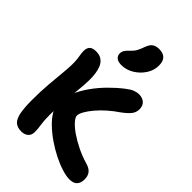

<svg xmlns="http://www.w3.org/2000/svg" viewBox="-292 -1135 1266 1266"><g transform="rotate(45 341.0 -502.0)"><path d="M605 11Q576 11 534 -2Q492 -15 446 -38Q400 -61 356 -91Q312 -121 275.5 -155.5Q239 -190 218 -226Q197 -262 197 -295Q197 -344 218 -395.5Q239 -447 274.5 -497.5Q310 -548 354 -592.5Q398 -637 442 -671Q471 -694 492.5 -702.5Q514 -711 534 -711Q566 -711 586 -693.5Q606 -676 606 -642Q606 -614 588.5 -591.5Q571 -569 533 -541Q494 -515 459.5 -484.5Q425 -454 399 -423Q373 -392 358 -365.5Q343 -339 343 -321Q343 -306 365 -281Q387 -256 425 -230Q463 -204 511 -180.5Q559 -157 611 -142Q646 -132 661.5 -112Q677 -92 677 -60Q677 -28 660.5 -8.5Q644 11 605 11ZM157 12Q120 12 99 -7Q78 -26 69.5 -70Q61 -114 61 -187Q61 -264 66.5 -332Q72 -400 77.5 -453.5Q83 -507 83 -540Q83 -571 80.5 -590.5Q78 -610 75.5 -624.5Q73 -639 73 -655Q73 -682 87 -696.5Q101 -711 134 -711Q168 -711 188.5 -695.5Q209 -680 219 -656Q229 -632 232.5 -604Q236 -576 236 -552Q236 -509 230 -452.5Q224 -396 218.5 -331Q213 -266 213 -199Q213 -169 214.5 -148Q216 -127 218.5 -111Q221 -95 222.5 -80Q224 -65 224 -49Q224 -20 206 -4Q188 12 157 12ZM315 -764Q284 -764 268.5 -777Q253 -790 253 -811Q253 -827 261 -840.5Q269 -854 286 -869Q308 -889 319 -909Q330 -929 340 -958Q352 -992 371 -1004Q390 -1016 417 -1016Q454 -1016 473.5 -997Q493 -978 493 -938Q493 -892 467 -852.5Q441 -813 400.5 -788.5Q360 -764 315 -764Z"/></g></svg>

Font: Shantell Sans
Style: Bold
Weight: 700
Designer: Stephen Nixon, Anya Danilova, Shantell Martin
Foundry: Arrow Type
Version: Version 1.011;[c5ecc13dd]